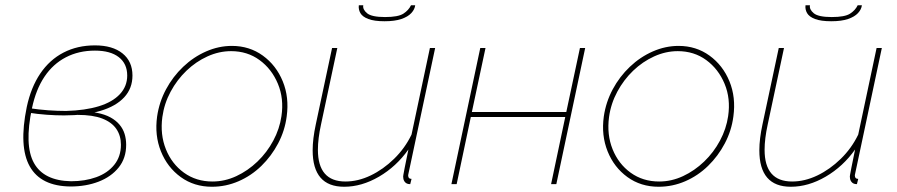

<svg xmlns="http://www.w3.org/2000/svg" viewBox="-20 -702 3419 732"><path d="M249 9Q136 8 93.5 -67.5Q51 -143 82 -294Q98 -369 133.5 -421.5Q169 -474 222 -501.5Q275 -529 342 -529Q409 -529 447 -498.5Q485 -468 485 -414Q485 -365 453.5 -331Q422 -297 363.5 -279.5Q305 -262 224 -262Q193 -262 158 -264.5Q123 -267 85 -273L89 -290Q128 -284 164 -281.5Q200 -279 232 -279Q305 -281 357 -297Q409 -313 437 -343Q465 -373 465 -414Q465 -459 433 -484Q401 -509 342 -509Q280 -509 231 -483.5Q182 -458 149.5 -409.5Q117 -361 102 -290Q72 -148 109.5 -80.5Q147 -13 251 -11Q304 -11 347 -26.5Q390 -42 415.5 -73.5Q441 -105 441 -150Q441 -185 423.5 -210.5Q406 -236 370 -250Q334 -264 276 -264L277 -277Q318 -278 349 -272Q380 -266 401 -254.5Q422 -243 435.5 -227Q449 -211 455 -191.5Q461 -172 461 -150Q461 -99 432.5 -63.5Q404 -28 356 -9.5Q308 9 249 9Z M788 10Q720 10 669 -27Q618 -64 593.5 -125Q569 -186 579 -258Q587 -313 613 -361.5Q639 -410 678.5 -447.5Q718 -485 766 -506Q814 -527 864 -527Q931 -527 982 -490Q1033 -453 1058 -392Q1083 -331 1073 -258Q1066 -204 1040.5 -155.5Q1015 -107 976.5 -69.5Q938 -32 889.5 -11Q841 10 788 10ZM790 -10Q837 -10 881 -30.5Q925 -51 961.5 -86Q998 -121 1022 -166Q1046 -211 1053 -259Q1063 -326 1039.5 -382.5Q1016 -439 969.5 -473Q923 -507 861 -507Q815 -507 771 -487Q727 -467 691 -432.5Q655 -398 630.5 -352.5Q606 -307 599 -256Q590 -189 612.5 -133Q635 -77 681.5 -43.5Q728 -10 790 -10Z M1292 10Q1172 10 1172 -129Q1172 -151 1175 -175.5Q1178 -200 1184 -228L1246 -519H1266L1204 -228Q1192 -173 1192 -131Q1192 -10 1297 -10Q1345 -10 1393 -33Q1441 -56 1482.5 -96.5Q1524 -137 1549 -189L1619 -519H1639L1543 -67Q1541 -56 1538.5 -46Q1536 -36 1536 -34Q1536 -20 1549 -20L1544 0Q1540 0 1537 -0.5Q1534 -1 1532 -2Q1525 -5 1521 -12Q1517 -19 1517 -29Q1517 -31 1518 -36.5Q1519 -42 1523 -63Q1527 -84 1537 -132Q1491 -67 1425 -28.5Q1359 10 1292 10ZM1446 -621Q1407 -621 1384.5 -629.5Q1362 -638 1354 -652Q1346 -666 1348 -682H1365Q1362 -666 1379.5 -651.5Q1397 -637 1448 -637Q1498 -637 1518 -650Q1538 -663 1547 -682H1563Q1561 -666 1548 -652Q1535 -638 1510 -629.5Q1485 -621 1446 -621Z M1701 0 1811 -519H1831L1779 -275H2139L2191 -519H2211L2101 0H2081L2135 -256H1775L1721 0Z M2491 10Q2423 10 2372 -27Q2321 -64 2296.5 -125Q2272 -186 2282 -258Q2290 -313 2316 -361.5Q2342 -410 2381.5 -447.5Q2421 -485 2469 -506Q2517 -527 2567 -527Q2634 -527 2685 -490Q2736 -453 2761 -392Q2786 -331 2776 -258Q2769 -204 2743.5 -155.5Q2718 -107 2679.5 -69.5Q2641 -32 2592.5 -11Q2544 10 2491 10ZM2493 -10Q2540 -10 2584 -30.5Q2628 -51 2664.5 -86Q2701 -121 2725 -166Q2749 -211 2756 -259Q2766 -326 2742.5 -382.5Q2719 -439 2672.5 -473Q2626 -507 2564 -507Q2518 -507 2474 -487Q2430 -467 2394 -432.5Q2358 -398 2333.5 -352.5Q2309 -307 2302 -256Q2293 -189 2315.5 -133Q2338 -77 2384.5 -43.5Q2431 -10 2493 -10Z M2995 10Q2875 10 2875 -129Q2875 -151 2878 -175.5Q2881 -200 2887 -228L2949 -519H2969L2907 -228Q2895 -173 2895 -131Q2895 -10 3000 -10Q3048 -10 3096 -33Q3144 -56 3185.5 -96.5Q3227 -137 3252 -189L3322 -519H3342L3246 -67Q3244 -56 3241.5 -46Q3239 -36 3239 -34Q3239 -20 3252 -20L3247 0Q3243 0 3240 -0.5Q3237 -1 3235 -2Q3228 -5 3224 -12Q3220 -19 3220 -29Q3220 -31 3221 -36.5Q3222 -42 3226 -63Q3230 -84 3240 -132Q3194 -67 3128 -28.5Q3062 10 2995 10ZM3149 -621Q3110 -621 3087.5 -629.5Q3065 -638 3057 -652Q3049 -666 3051 -682H3068Q3065 -666 3082.5 -651.5Q3100 -637 3151 -637Q3201 -637 3221 -650Q3241 -663 3250 -682H3266Q3264 -666 3251 -652Q3238 -638 3213 -629.5Q3188 -621 3149 -621Z"/></svg>

Font: Raleway Thin
Style: Italic
Weight: 100
Italic angle: -12°
Designer: Matt McInerney, Pablo Impallari, Rodrigo Fuenzalida
Foundry: Matt McInerney, Pablo Impallari, Rodrigo Fuenzalida
Version: Version 4.026